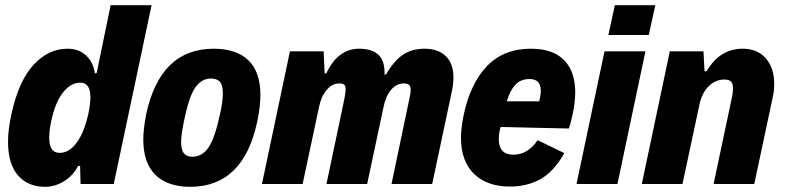

<svg xmlns="http://www.w3.org/2000/svg" viewBox="-20 -710 3028 741"><path d="M565 -690 419 0H291L289 -70L281 -69Q262 -32 227 -10.5Q192 11 154 11Q88 11 49.5 -33Q11 -77 11 -163Q11 -211 24 -269Q52 -398 109.5 -460Q167 -522 241 -522Q285 -522 313 -495Q341 -468 346 -427L353 -428L407 -690ZM321 -271Q329 -311 329 -334Q329 -391 290 -391Q253 -391 223 -353Q193 -315 178 -244Q170 -208 170 -178Q170 -120 210 -120Q247 -120 276 -159.5Q305 -199 321 -271Z M533 -172Q533 -211 544 -268Q598 -522 805 -522Q892 -522 938.5 -477.5Q985 -433 985 -343Q985 -299 973 -242Q920 11 714 11Q627 11 580 -35Q533 -81 533 -172ZM829 -269Q840 -317 840 -350Q840 -383 828 -395Q816 -407 794 -407Q758 -407 733.5 -372Q709 -337 690 -242Q679 -189 679 -163Q679 -130 690.5 -117.5Q702 -105 722 -105Q760 -105 784.5 -140.5Q809 -176 829 -269Z M1099 -512H1229L1233 -426L1239 -427Q1263 -476 1294.5 -499Q1326 -522 1366 -522Q1416 -522 1441 -498Q1466 -474 1464 -422L1470 -423Q1501 -476 1535.5 -499Q1570 -522 1618 -522Q1671 -522 1700.5 -493.5Q1730 -465 1730 -410Q1730 -387 1724 -358L1648 0H1491L1561 -334Q1565 -350 1565 -363Q1565 -377 1558.5 -382.5Q1552 -388 1538 -388Q1510 -388 1489 -363Q1468 -338 1460 -296L1397 0H1240L1309 -328Q1314 -355 1314 -364Q1314 -378 1308.5 -383Q1303 -388 1289 -388Q1262 -388 1240.5 -362.5Q1219 -337 1211 -296L1148 0H991Z M2200 -354Q2200 -317 2191 -273Q2182 -231 2175 -214L1912 -220Q1905 -195 1905 -173Q1905 -113 1962 -113Q2017 -113 2055 -169L2158 -119Q2117 -47 2065.5 -18.5Q2014 10 1948 10Q1860 10 1809.5 -39Q1759 -88 1759 -179Q1759 -212 1769 -264Q1795 -388 1859.5 -455Q1924 -522 2029 -522Q2114 -522 2157 -478Q2200 -434 2200 -354ZM1936 -319H2061Q2067 -342 2067 -360Q2067 -405 2024 -405Q1989 -405 1968.5 -382.5Q1948 -360 1936 -319Z M2353 -690H2509L2484 -575H2328ZM2313 -512H2471L2363 0H2205Z M2565 -512H2695L2699 -435H2707Q2758 -522 2846 -522Q2903 -522 2935.5 -485Q2968 -448 2968 -387Q2968 -359 2963 -338L2891 0H2734L2805 -335Q2809 -354 2809 -369Q2809 -388 2801 -395.5Q2793 -403 2776 -403Q2741 -403 2715 -377Q2689 -351 2680 -309L2614 0H2457Z"/></svg>

Font: Decalotype ExtraBold Italic
Style: Regular
Weight: 800
Italic angle: -12°
Designer: Alfredo Marco Pradil
Foundry: Alfredo Marco Pradil
Version: Version 1.0